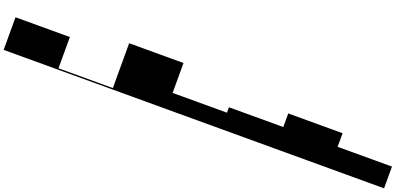

<svg xmlns="http://www.w3.org/2000/svg" viewBox="1 -834 2799 1328"><g transform="rotate(20 1400.0 -170.0)"><path d="M0 -240Q0 -240 0 -240Q0 -240 0 -240Q0 -240 0 -240V0Q0 0 0 0Q0 0 0 0Q0 0 0 0H400Q400 0 400 0Q400 0 400 0Q400 0 400 0V-240Q400 -240 400 -240Q400 -240 400 -240Q400 -240 400 -240Z M400 -10Q400 -10 400 -10Q400 -10 400 -10V0Q400 0 400 0Q400 0 400 0H800Q800 0 800 0Q800 0 800 0V-10Q800 -10 800 -10Q800 -10 800 -10Z M800 -340Q800 -340 800 -340Q800 -340 800 -340Q800 -340 800 -340V0Q800 0 800 0Q800 0 800 0Q800 0 800 0H1200Q1200 0 1200 0Q1200 0 1200 0Q1200 0 1200 0V-340Q1200 -340 1200 -340Q1200 -340 1200 -340Q1200 -340 1200 -340Z M1200 -120Q1200 -120 1200 -120Q1200 -120 1200 -120V0Q1200 0 1200 0Q1200 0 1200 0H1600Q1600 0 1600 0Q1600 0 1600 0V-120Q1600 -120 1600 -120Q1600 -120 1600 -120Z M1600 -160Q1600 -160 1600 -160Q1600 -160 1600 -160V0Q1600 0 1600 0Q1600 0 1600 0H2000Q2000 0 2000 0Q2000 0 2000 0V-160Q2000 -160 2000 -160Q2000 -160 2000 -160Z M2000 -260Q2000 -260 2000 -260Q2000 -260 2000 -260Q2000 -260 2000 -260V0Q2000 0 2000 0Q2000 0 2000 0Q2000 0 2000 0H2400Q2400 0 2400 0Q2400 0 2400 0Q2400 0 2400 0V-260Q2400 -260 2400 -260Q2400 -260 2400 -260Q2400 -260 2400 -260Z M2400 -160Q2400 -160 2400 -160Q2400 -160 2400 -160V0Q2400 0 2400 0Q2400 0 2400 0H2800Q2800 0 2800 0Q2800 0 2800 0V-160Q2800 -160 2800 -160Q2800 -160 2800 -160Z"/></g></svg>

Font: Wavefont
Style: Regular
Weight: 400
Monospace: yes
Version: Version 3.003